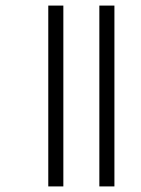

<svg xmlns="http://www.w3.org/2000/svg" viewBox="-20 -685 506 688"><path d="M336 -17H390V-665H336ZM153 -17H207V-665H153Z"/></svg>

Font: Noto Sans Malayalam UI Condensed Light
Style: Regular
Weight: 300
Width: 3
Designer: Jelle Bosma - Monotype Design Team
Foundry: Monotype Imaging Inc.
Version: Version 2.104